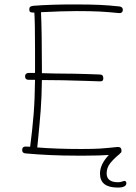

<svg xmlns="http://www.w3.org/2000/svg" viewBox="-20 -716 614 866"><path d="M550 110Q550 130 511 130Q431 130 431 67Q431 25 471 -17Q429 -14 366 -14H324Q206 -14 96 -24Q80 -25 80 -39Q80 -55 96 -55L116 -54Q126 -131 131.5 -198.5Q137 -266 138 -356H110Q93 -356 93 -372Q93 -379 97.5 -383Q102 -387 109 -387H138V-406V-492Q138 -614 135 -659Q121 -659 116.5 -662Q112 -665 112 -673Q112 -682 116.5 -685.5Q121 -689 132 -690Q210 -696 311 -696Q388 -696 429.5 -694Q471 -692 518 -687Q534 -685 534 -672Q534 -664 529 -660Q524 -656 517 -657Q467 -662 428 -664Q389 -666 325 -666Q265 -666 165 -661Q169 -570 169 -406V-386Q233 -384 267 -384Q310 -384 372 -382L430 -380Q446 -380 446 -363Q446 -356 443 -352.5Q440 -349 431 -349L374 -351L264 -354Q231 -355 169 -355Q168 -277 163.5 -218Q159 -159 151 -80L148 -51Q234 -44 346 -44Q403 -44 433 -46Q463 -48 509 -53H513Q528 -53 528 -36Q528 -27 522 -25Q522 -24 520 -22Q492 1 476.5 21Q461 41 461 66Q461 106 513 106Q522 106 530.5 103Q539 100 542 100Q545 100 547.5 103Q550 106 550 110Z"/></svg>

Font: Mali ExtraLight
Style: Regular
Weight: 275
Version: Version 1.000; ttfautohint (v1.6)